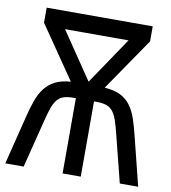

<svg xmlns="http://www.w3.org/2000/svg" viewBox="-81 -784 761 854"><g transform="rotate(10 300.0 -357.0)"><path d="M0 0 55.2 -221.2Q65.4 -262.7 77.4 -295.9Q89.4 -329.1 107.9 -353Q126.5 -377 154.3 -391.1Q182.1 -405.3 224.1 -408.2L61 -646V-713.9H540V-646L377 -408.2Q420.4 -405.3 448 -391.6Q475.6 -377.9 493.7 -354Q511.7 -330.1 523.2 -296.6Q534.7 -263.2 544.9 -221.2L600.1 0H517.1L461.9 -219.2Q453.1 -254.4 444.8 -277.6Q436.5 -300.8 424.6 -314.7Q412.6 -328.6 395.5 -334.2Q378.4 -339.8 352.1 -339.8H340.8V0H258.8V-339.8H248Q221.7 -339.8 204.6 -334.2Q187.5 -328.6 175.5 -314.7Q163.6 -300.8 155.3 -277.6Q147 -254.4 138.2 -219.2L83 0ZM301.8 -421.9 444.8 -633.8H158.2Z"/></g></svg>

Font: WenQuanYi Micro Hei Mono
Style: Regular
Weight: 400
Foundry: Ascender Corporation
Version: Version 0.2.0-beta